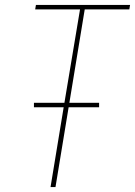

<svg xmlns="http://www.w3.org/2000/svg" viewBox="-20 -755 545 775"><path d="M184 0 237 -322H117V-340H240L303 -717H122L125 -735H505L502 -717H322L260 -340H380V-322H257L204 0Z"/></svg>

Font: Iosevka SS04 Thin Oblique
Style: Regular
Weight: 100
Italic angle: -9°
Monospace: yes
Designer: Belleve Invis
Foundry: Belleve Invis
Version: Version 19.0.0; ttfautohint (v1.8.4)